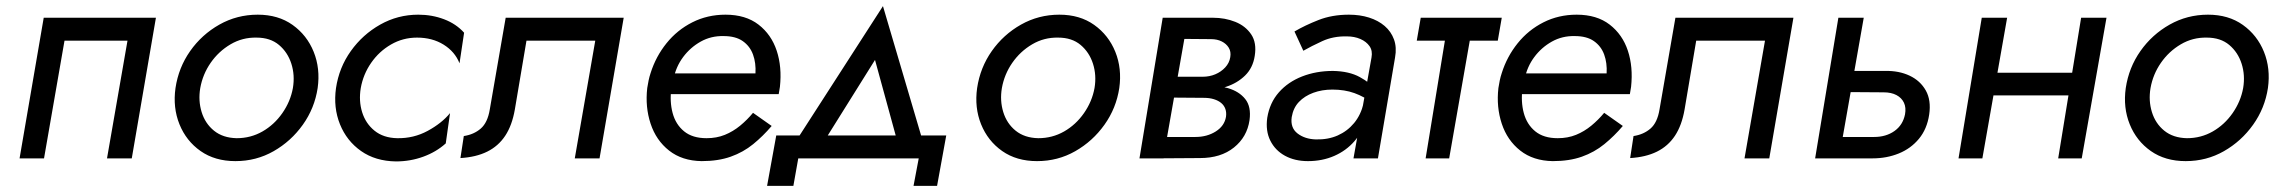

<svg xmlns="http://www.w3.org/2000/svg" viewBox="-20 -518 7458 628"><path d="M411 0H330L397 -385H191L124 0H44L123 -460H490Z M554 -230Q564 -297 602 -351Q640 -405 697.5 -437.5Q755 -470 823 -470Q890 -470 937 -436.5Q984 -403 1006 -348.5Q1028 -294 1019 -230Q1009 -164 970.5 -110Q932 -56 875 -23.5Q818 9 750 9Q683 9 636 -24Q589 -57 567 -111.5Q545 -166 554 -230ZM635 -230Q628 -189 639.5 -151.5Q651 -114 680 -90.5Q709 -67 754 -66Q800 -66 838.5 -88Q877 -110 903.5 -148Q930 -186 938 -230Q945 -272 933 -309.5Q921 -347 892.5 -371Q864 -395 819 -395Q773 -396 734 -373Q695 -350 669 -312.5Q643 -275 635 -230Z M1160 -230Q1153 -188 1164.5 -151Q1176 -114 1205 -90.5Q1234 -67 1279 -66Q1333 -65 1379 -90Q1425 -115 1452 -148L1438 -49Q1407 -21 1364.5 -5.5Q1322 10 1275 10Q1208 9 1161 -24Q1114 -57 1092 -111.5Q1070 -166 1079 -230Q1089 -297 1127.5 -351Q1166 -405 1223.5 -437.5Q1281 -470 1348 -470Q1393 -470 1432.5 -455Q1472 -440 1498 -411L1483 -311Q1468 -349 1431 -372Q1394 -395 1344 -395Q1298 -395 1259 -372.5Q1220 -350 1194 -312.5Q1168 -275 1160 -230Z M1941 0H1860L1927 -385H1702L1664 -160Q1655 -108 1632.5 -74Q1610 -40 1573.5 -22Q1537 -4 1486 -1L1497 -73Q1530 -78 1552.5 -97.5Q1575 -117 1582 -160L1634 -460H2020Z M2154 -278H2451Q2453 -312 2443 -339.5Q2433 -367 2409.5 -383.5Q2386 -400 2347 -400Q2306 -401 2272 -382Q2238 -363 2214.5 -331.5Q2191 -300 2183 -260L2176 -230Q2170 -186 2180 -148.5Q2190 -111 2217.5 -88.5Q2245 -66 2291 -66Q2324 -66 2351 -77Q2378 -88 2401 -107Q2424 -126 2443 -149L2504 -106Q2476 -73 2443.5 -46.5Q2411 -20 2370 -5.5Q2329 9 2275 9Q2211 8 2168.5 -25.5Q2126 -59 2108 -113.5Q2090 -168 2097 -230Q2099 -243 2101.5 -255Q2104 -267 2108 -279Q2125 -333 2160 -376.5Q2195 -420 2244.5 -445Q2294 -470 2353 -470Q2419 -470 2461 -437.5Q2503 -405 2520.5 -352Q2538 -299 2531 -234Q2530 -228 2529 -222Q2528 -216 2527 -210H2144Z M2660 -31H2567L2868 -498L3006 -30H2922L2842 -322ZM2591 0 2575 90H2489L2519 -75H3075L3045 90H2968L2985 0Z M3176 -230Q3186 -297 3224 -351Q3262 -405 3319.5 -437.5Q3377 -470 3445 -470Q3512 -470 3559 -436.5Q3606 -403 3628 -348.5Q3650 -294 3641 -230Q3631 -164 3592.5 -110Q3554 -56 3497 -23.5Q3440 9 3372 9Q3305 9 3258 -24Q3211 -57 3189 -111.5Q3167 -166 3176 -230ZM3257 -230Q3250 -189 3261.5 -151.5Q3273 -114 3302 -90.5Q3331 -67 3376 -66Q3422 -66 3460.5 -88Q3499 -110 3525.5 -148Q3552 -186 3560 -230Q3567 -272 3555 -309.5Q3543 -347 3514.5 -371Q3486 -395 3441 -395Q3395 -396 3356 -373Q3317 -350 3291 -312.5Q3265 -275 3257 -230Z M3919 -240Q3961 -240 3997 -229.5Q4033 -219 4053 -194Q4073 -169 4067 -125Q4059 -70 4016 -35.5Q3973 -1 3905 -1L3752 0L3763 -70H3890Q3928 -70 3956.5 -88Q3985 -106 3990 -136Q3992 -150 3988 -161.5Q3984 -173 3974.5 -181Q3965 -189 3950.5 -193.5Q3936 -198 3918 -198L3786 -199L3792 -240ZM3797 -267H3914Q3936 -267 3955 -275Q3974 -283 3987.5 -297.5Q4001 -312 4004 -331Q4007 -349 3999 -362Q3991 -375 3976 -382.5Q3961 -390 3941 -390L3819 -391L3829 -460H3947Q3987 -460 4020.5 -446.5Q4054 -433 4072.5 -405.5Q4091 -378 4084 -335Q4078 -296 4052.5 -271Q4027 -246 3990 -234Q3953 -222 3913 -221H3790ZM3866 -460 3785 0H3707L3783 -460Z M4205 -135Q4200 -100 4224 -81.5Q4248 -63 4284 -62Q4324 -61 4355.5 -75Q4387 -89 4409 -115.5Q4431 -142 4440 -180L4447 -129Q4437 -87 4410 -56Q4383 -25 4344 -8Q4305 9 4258 9Q4215 9 4183 -8.5Q4151 -26 4135 -58Q4119 -90 4125 -133Q4133 -182 4163 -216Q4193 -250 4239 -268Q4285 -286 4340 -286Q4393 -285 4427.5 -266Q4462 -247 4480 -225L4473 -179Q4442 -202 4410 -213.5Q4378 -225 4338 -225Q4304 -225 4275.5 -214.5Q4247 -204 4228.5 -184.5Q4210 -165 4205 -135ZM4214 -415Q4248 -435 4292.5 -452.5Q4337 -470 4392 -470Q4428 -470 4458 -460.5Q4488 -451 4509 -433Q4530 -415 4539.5 -389Q4549 -363 4543 -330L4487 0H4407L4466 -330Q4470 -352 4459.5 -367Q4449 -382 4429.5 -390.5Q4410 -399 4385 -399Q4341 -400 4305 -383.5Q4269 -367 4243 -352Z M4892 -460 4879 -385H4614L4627 -460ZM4797 -440 4720 0H4643L4715 -440Z M4938 -278H5235Q5237 -312 5227 -339.5Q5217 -367 5193.5 -383.5Q5170 -400 5131 -400Q5090 -401 5056 -382Q5022 -363 4998.5 -331.5Q4975 -300 4967 -260L4960 -230Q4954 -186 4964 -148.5Q4974 -111 5001.5 -88.5Q5029 -66 5075 -66Q5108 -66 5135 -77Q5162 -88 5185 -107Q5208 -126 5227 -149L5288 -106Q5260 -73 5227.5 -46.5Q5195 -20 5154 -5.5Q5113 9 5059 9Q4995 8 4952.5 -25.5Q4910 -59 4892 -113.5Q4874 -168 4881 -230Q4883 -243 4885.5 -255Q4888 -267 4892 -279Q4909 -333 4944 -376.5Q4979 -420 5028.5 -445Q5078 -470 5137 -470Q5203 -470 5245 -437.5Q5287 -405 5304.5 -352Q5322 -299 5315 -234Q5314 -228 5313 -222Q5312 -216 5311 -210H4928Z M5767 0H5686L5753 -385H5528L5490 -160Q5481 -108 5458.5 -74Q5436 -40 5399.5 -22Q5363 -4 5312 -1L5323 -73Q5356 -78 5378.5 -97.5Q5401 -117 5408 -160L5460 -460H5846Z M6076 -460 5995 0H5917L5993 -460ZM6010 -286H6146Q6191 -287 6226 -270.5Q6261 -254 6279 -222Q6297 -190 6290 -143Q6283 -96 6256.5 -64Q6230 -32 6190.5 -16Q6151 0 6105 0H5962L5973 -70H6110Q6149 -70 6176.5 -89.5Q6204 -109 6211 -144Q6215 -166 6207.5 -182Q6200 -198 6183 -207Q6166 -216 6141 -216L5999 -217Z M6479 -280H6811L6799 -206H6467ZM6870 -460 6789 0H6712L6787 -460ZM6545 -460 6464 0H6386L6462 -460Z M6933 -230Q6943 -297 6981 -351Q7019 -405 7076.5 -437.5Q7134 -470 7202 -470Q7269 -470 7316 -436.5Q7363 -403 7385 -348.5Q7407 -294 7398 -230Q7388 -164 7349.5 -110Q7311 -56 7254 -23.5Q7197 9 7129 9Q7062 9 7015 -24Q6968 -57 6946 -111.5Q6924 -166 6933 -230ZM7014 -230Q7007 -189 7018.5 -151.5Q7030 -114 7059 -90.5Q7088 -67 7133 -66Q7179 -66 7217.5 -88Q7256 -110 7282.5 -148Q7309 -186 7317 -230Q7324 -272 7312 -309.5Q7300 -347 7271.5 -371Q7243 -395 7198 -395Q7152 -396 7113 -373Q7074 -350 7048 -312.5Q7022 -275 7014 -230Z"/></svg>

Font: Jost
Style: Italic
Weight: 400
Italic angle: -5°
Version: Version 3.710